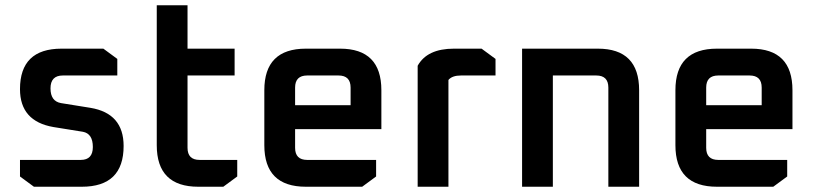

<svg xmlns="http://www.w3.org/2000/svg" viewBox="-20 -710 3100 730"><path d="M56 -39V-102H287Q333 -102 333 -151Q333 -202 295 -209L183 -227Q56 -249 56 -371Q56 -525 214 -525H373L426 -486V-423H219Q172 -423 172 -374Q172 -325 212 -318L324 -300Q450 -279 450 -155Q450 0 291 0H109Z M576 -158V-690H693V-525H872V-423H693V-148Q693 -102 739 -102H882V-39L829 0H734Q576 0 576 -158Z M985 -158V-367Q985 -525 1143 -525H1273Q1430 -525 1430 -367V-219H1102V-148Q1102 -102 1148 -102H1410V-39L1357 0H1143Q985 0 985 -158ZM1102 -310H1313V-377Q1313 -423 1267 -423H1148Q1102 -423 1102 -377Z M1568 0V-460Q1604 -525 1706 -525H1811L1864 -486V-423H1733Q1699 -423 1685 -406V0Z M1965 0V-525H2253Q2410 -525 2410 -367V0H2293V-377Q2293 -423 2247 -423H2082V0Z M2548 -158V-367Q2548 -525 2706 -525H2836Q2993 -525 2993 -367V-219H2665V-148Q2665 -102 2711 -102H2973V-39L2920 0H2706Q2548 0 2548 -158ZM2665 -310H2876V-377Q2876 -423 2830 -423H2711Q2665 -423 2665 -377Z"/></svg>

Font: Oxanium SemiBold
Style: Regular
Weight: 600
Designer: Severin Meyer
Version: Version 2.000